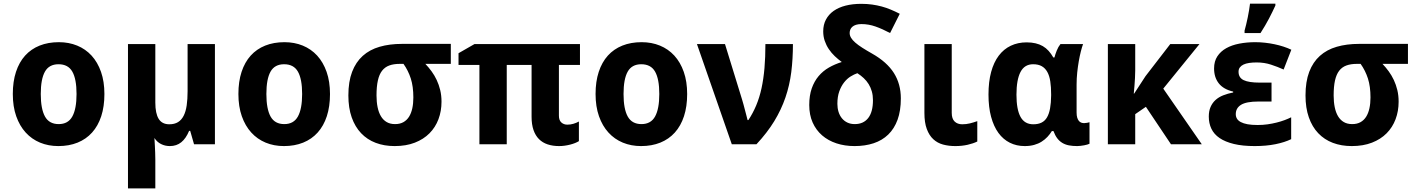

<svg xmlns="http://www.w3.org/2000/svg" viewBox="-20 -786 7710 1046"><path d="M202.1 -273.9Q202.1 -192.4 225.1 -151.1Q248 -109.9 299.8 -109.9Q351.1 -109.9 374 -151.4Q397 -192.9 397 -273.9Q397 -355.5 374 -395.8Q351.1 -436 298.8 -436Q247.6 -436 224.9 -395.8Q202.1 -355.5 202.1 -273.9ZM548.8 -273.9Q548.8 -205.6 531.5 -152.8Q514.2 -100.1 481.7 -64Q449.2 -27.8 402.6 -9Q356 9.8 297.9 9.8Q243.7 9.8 198.2 -9Q152.8 -27.8 119.9 -64Q86.9 -100.1 68.4 -152.8Q49.8 -205.6 49.8 -273.9Q49.8 -341.8 67.1 -394.5Q84.5 -447.3 116.9 -483.2Q149.4 -519 195.8 -537.6Q242.2 -556.2 300.8 -556.2Q355 -556.2 400.4 -537.6Q445.8 -519 478.8 -483.2Q511.7 -447.3 530.3 -394.5Q548.8 -341.8 548.8 -273.9Z M826.2 -227.1Q826.2 -168 844.5 -138.4Q862.8 -108.9 902.3 -108.9Q930.7 -108.9 949.7 -120.6Q968.8 -132.3 980.5 -155.3Q992.2 -178.2 997.1 -211.9Q1002 -245.6 1002 -289.1V-545.9H1150.9V0H1037.1L1016.1 -73.2H1010.3Q993.2 -31.7 967.5 -11Q941.9 9.8 905.3 9.8Q878.9 9.8 856.9 -1.5Q835 -12.7 821.3 -34.2Q822.3 -13.7 823.7 7.3Q824.7 25.4 825.4 45.9Q826.2 66.4 826.2 84V240.2H677.2V-545.9H826.2Z M1431.2 -273.9Q1431.2 -192.4 1454.1 -151.1Q1477.1 -109.9 1528.8 -109.9Q1580.1 -109.9 1603 -151.4Q1626 -192.9 1626 -273.9Q1626 -355.5 1603 -395.8Q1580.1 -436 1527.8 -436Q1476.6 -436 1453.9 -395.8Q1431.2 -355.5 1431.2 -273.9ZM1777.8 -273.9Q1777.8 -205.6 1760.5 -152.8Q1743.2 -100.1 1710.7 -64Q1678.2 -27.8 1631.6 -9Q1585 9.8 1526.9 9.8Q1472.7 9.8 1427.2 -9Q1381.8 -27.8 1348.9 -64Q1315.9 -100.1 1297.4 -152.8Q1278.8 -205.6 1278.8 -273.9Q1278.8 -341.8 1296.1 -394.5Q1313.5 -447.3 1345.9 -483.2Q1378.4 -519 1424.8 -537.6Q1471.2 -556.2 1529.8 -556.2Q1584 -556.2 1629.4 -537.6Q1674.8 -519 1707.8 -483.2Q1740.7 -447.3 1759.3 -394.5Q1777.8 -341.8 1777.8 -273.9Z M2385.3 -231.9Q2385.3 -180.7 2368.7 -136.5Q2352.1 -92.3 2319.8 -59.8Q2287.6 -27.3 2240 -8.8Q2192.4 9.8 2129.9 9.8Q2073.2 9.8 2026.9 -7.8Q1980.5 -25.4 1947.3 -60.3Q1914.1 -95.2 1896 -146.7Q1877.9 -198.2 1877.9 -266.1Q1877.9 -341.3 1898.2 -394.5Q1918.5 -447.8 1956.3 -481.7Q1994.1 -515.6 2048.1 -531.2Q2102.1 -546.9 2169.9 -546.9H2436V-438H2297.4Q2315.4 -418.9 2331.3 -397.2Q2347.2 -375.5 2359.1 -350.1Q2371.1 -324.7 2378.2 -295.4Q2385.3 -266.1 2385.3 -231.9ZM2031.2 -266.1Q2031.2 -231 2037.1 -202.1Q2043 -173.3 2055.2 -152.8Q2067.4 -132.3 2086.4 -121.1Q2105.5 -109.9 2132.3 -109.9Q2158.7 -109.9 2177.5 -120.4Q2196.3 -130.9 2208.3 -149.9Q2220.2 -168.9 2226.1 -195.6Q2231.9 -222.2 2231.9 -254.9Q2231.9 -314.9 2218 -358.2Q2204.1 -401.4 2178.2 -438H2157.2Q2124.5 -438 2100.6 -429.2Q2076.7 -420.4 2061.3 -400.4Q2045.9 -380.4 2038.6 -347.4Q2031.2 -314.5 2031.2 -266.1Z M3070.8 -106.9Q3087.9 -106.9 3103.8 -111.6Q3119.6 -116.2 3133.8 -124V-17.1Q3125 -11.7 3113 -6.8Q3101.1 -2 3086.7 1.7Q3072.3 5.4 3056.9 7.6Q3041.5 9.8 3025.9 9.8Q2991.2 9.8 2963.4 0.5Q2935.5 -8.8 2916.3 -28.1Q2897 -47.4 2886.5 -77.6Q2876 -107.9 2876 -149.9V-432.1H2740.7V0H2591.8V-432.1H2478V-496.1L2564.9 -545.9H3139.6V-432.1H3024.9V-155.8Q3024.9 -130.9 3038.1 -118.9Q3051.3 -106.9 3070.8 -106.9Z M3377 -273.9Q3377 -192.4 3399.9 -151.1Q3422.9 -109.9 3474.6 -109.9Q3525.9 -109.9 3548.8 -151.4Q3571.8 -192.9 3571.8 -273.9Q3571.8 -355.5 3548.8 -395.8Q3525.9 -436 3473.6 -436Q3422.4 -436 3399.7 -395.8Q3377 -355.5 3377 -273.9ZM3723.6 -273.9Q3723.6 -205.6 3706.3 -152.8Q3689 -100.1 3656.5 -64Q3624 -27.8 3577.4 -9Q3530.8 9.8 3472.7 9.8Q3418.5 9.8 3373 -9Q3327.6 -27.8 3294.7 -64Q3261.7 -100.1 3243.2 -152.8Q3224.6 -205.6 3224.6 -273.9Q3224.6 -341.8 3241.9 -394.5Q3259.3 -447.3 3291.7 -483.2Q3324.2 -519 3370.6 -537.6Q3417 -556.2 3475.6 -556.2Q3529.8 -556.2 3575.2 -537.6Q3620.6 -519 3653.6 -483.2Q3686.5 -447.3 3705.1 -394.5Q3723.6 -341.8 3723.6 -273.9Z M3776.9 -545.9H3929.7L4022.9 -243.2Q4026.4 -231.9 4030.5 -216.8Q4034.7 -201.7 4038.6 -186.3Q4042.5 -170.9 4046.4 -156.5Q4050.3 -142.1 4052.7 -131.8H4057.1Q4082 -169.4 4099.9 -212.2Q4117.7 -254.9 4128.7 -305.2Q4139.6 -355.5 4144.8 -415Q4149.9 -474.6 4149.9 -545.9H4299.8Q4299.8 -464.8 4290.8 -393.1Q4281.7 -321.3 4259 -254.9Q4236.3 -188.5 4198 -125.7Q4159.7 -63 4101.1 0H3966.8Z M4565.9 -448.2Q4545.9 -462.9 4527.6 -480.2Q4509.3 -497.6 4495.4 -518.3Q4481.4 -539.1 4473.1 -563.2Q4464.8 -587.4 4464.8 -615.2Q4464.8 -651.4 4479.7 -679.4Q4494.6 -707.5 4521.7 -726.6Q4548.8 -745.6 4586.9 -755.4Q4625 -765.1 4671.9 -765.1Q4703.6 -765.1 4731.2 -761.2Q4758.8 -757.3 4783.9 -750.5Q4809.1 -743.7 4833 -733.6Q4856.9 -723.6 4881.8 -710.9L4829.1 -606Q4788.1 -627.9 4750.2 -641.4Q4712.4 -654.8 4673.8 -654.8Q4655.8 -654.8 4643.6 -650.9Q4631.3 -647 4623.5 -640.1Q4615.7 -633.3 4612.3 -624.5Q4608.9 -615.7 4608.9 -606Q4608.9 -592.8 4616.5 -580.1Q4624 -567.4 4639.4 -554Q4654.8 -540.5 4677.7 -525.9Q4700.7 -511.2 4731 -494.1Q4812 -448.2 4849.9 -388.2Q4887.7 -328.1 4887.7 -250Q4887.7 -182.6 4869.9 -133.8Q4852.1 -85 4819.1 -53Q4786.1 -21 4739.5 -5.6Q4692.9 9.8 4635.7 9.8Q4582 9.8 4536.9 -5.1Q4491.7 -20 4458.7 -48.6Q4425.8 -77.1 4407.2 -118.7Q4388.7 -160.2 4388.7 -213.9Q4388.7 -265.6 4402.3 -304.4Q4416 -343.3 4439.7 -371.3Q4463.4 -399.4 4495.8 -418Q4528.3 -436.5 4565.9 -448.2ZM4735.8 -240.2Q4735.8 -266.1 4729.7 -287.8Q4723.6 -309.6 4712.4 -327.6Q4701.2 -345.7 4685.5 -360.4Q4669.9 -375 4650.9 -387.2Q4633.3 -381.3 4614 -369.4Q4594.7 -357.4 4578.9 -337.4Q4563 -317.4 4552.5 -288.6Q4542 -259.8 4542 -220.2Q4542 -196.8 4548.3 -176.5Q4554.7 -156.2 4566.9 -141.4Q4579.1 -126.5 4596.7 -118.2Q4614.3 -109.9 4636.7 -109.9Q4684.1 -109.9 4710 -143.1Q4735.8 -176.3 4735.8 -240.2Z M5165 -545.9V-170.9Q5165 -139.2 5180.7 -124Q5196.3 -108.9 5222.2 -108.9Q5244.1 -108.9 5263.9 -113.8Q5283.7 -118.7 5304.2 -126V-15.1Q5282.7 -4.4 5251.7 2.7Q5220.7 9.8 5184.1 9.8Q5148.4 9.8 5117.7 1.5Q5086.9 -6.8 5064.5 -27.6Q5042 -48.3 5029.1 -83.3Q5016.1 -118.2 5016.1 -170.9V-545.9Z M5609.4 -108.9Q5636.2 -108.9 5654.5 -118.2Q5672.9 -127.4 5684.1 -146.7Q5695.3 -166 5700.7 -195.6Q5706.1 -225.1 5706.5 -266.1V-272Q5706.5 -311.5 5701.9 -342.3Q5697.3 -373 5685.8 -393.8Q5674.3 -414.6 5655.5 -425.3Q5636.7 -436 5608.4 -436Q5561.5 -436 5539.6 -393.8Q5517.6 -351.6 5517.6 -270Q5517.6 -189.5 5539.8 -149.2Q5562 -108.9 5609.4 -108.9ZM5562.5 9.8Q5518.1 9.8 5481.7 -8.3Q5445.3 -26.4 5419.4 -61.8Q5393.6 -97.2 5379.4 -149.7Q5365.2 -202.1 5365.2 -271Q5365.2 -340.8 5379.6 -393.8Q5394 -446.8 5421.1 -482.7Q5448.2 -518.6 5486.8 -536.9Q5525.4 -555.2 5573.2 -555.2Q5600.1 -555.2 5621.8 -550Q5643.6 -544.9 5661.1 -534.7Q5678.7 -524.4 5692.6 -509Q5706.5 -493.7 5718.3 -473.1H5724.6Q5729 -490.2 5737.1 -510.5Q5745.1 -530.8 5757.3 -545.9H5880.4Q5874.5 -529.8 5868.4 -505.9Q5862.3 -481.9 5857.2 -452.9Q5852.1 -423.8 5848.6 -391.1Q5845.2 -358.4 5845.2 -325.2V-172.9Q5845.2 -156.2 5848.6 -145Q5852.1 -133.8 5857.7 -127.2Q5863.3 -120.6 5870.6 -117.9Q5877.9 -115.2 5886.2 -115.2Q5893.1 -115.2 5902.3 -116.9Q5911.6 -118.7 5915.5 -120.1V-2.9Q5911.6 -1 5903.8 1.5Q5896 3.9 5886.5 5.6Q5877 7.3 5866.9 8.5Q5856.9 9.8 5848.6 9.8Q5823.2 9.8 5803.2 5.9Q5783.2 2 5767.3 -7.6Q5751.5 -17.1 5739.7 -32.7Q5728 -48.3 5719.2 -71.8H5710.4Q5700.2 -55.2 5686.3 -40.3Q5672.4 -25.4 5654.5 -14.2Q5636.7 -2.9 5614 3.4Q5591.3 9.8 5562.5 9.8Z M6158.7 -275.9 6220.7 -371.1 6355.5 -545.9H6514.6L6317.4 -303.2L6527.3 0H6359.4L6222.7 -204.1L6164.6 -164.1V0H6015.6V-545.9H6164.6V-402.8Q6164.6 -383.3 6163.3 -361.1Q6162.1 -338.9 6160.6 -319.8Q6158.7 -297.4 6156.7 -275.9Z M6907.2 -335.9V-232.9H6836.4Q6770 -232.9 6741.2 -215.1Q6712.4 -197.3 6712.4 -164.1Q6712.4 -150.4 6718.8 -139.6Q6725.1 -128.9 6739.5 -121.1Q6753.9 -113.3 6776.6 -109.1Q6799.3 -105 6831.5 -105Q6859.4 -105 6885.3 -108.6Q6911.1 -112.3 6934.6 -118.2Q6958 -124 6978.3 -131.6Q6998.5 -139.2 7014.2 -147V-27.8Q6979 -10.7 6929 -0.5Q6878.9 9.8 6815.4 9.8Q6749.5 9.8 6702.1 -1.7Q6654.8 -13.2 6624.3 -33.9Q6593.8 -54.7 6579.6 -84.5Q6565.4 -114.3 6565.4 -150.9Q6565.4 -181.2 6575 -203.1Q6584.5 -225.1 6601.8 -241Q6619.1 -256.8 6643.8 -266.6Q6668.5 -276.4 6698.2 -282.2V-287.1Q6645.5 -299.3 6619.9 -331.8Q6594.2 -364.3 6594.2 -413.1Q6594.2 -452.1 6612.1 -479.2Q6629.9 -506.3 6660.4 -523.4Q6690.9 -540.5 6731.7 -548.3Q6772.5 -556.2 6818.4 -556.2Q6844.7 -556.2 6871.6 -553.2Q6898.4 -550.3 6923.8 -544.9Q6949.2 -539.6 6972.4 -532Q6995.6 -524.4 7015.1 -515.1L6973.1 -407.2Q6940.9 -421.9 6904.5 -433.8Q6868.2 -445.8 6826.2 -445.8Q6803.7 -445.8 6785.4 -443.1Q6767.1 -440.4 6754.4 -434.3Q6741.7 -428.2 6734.6 -418.7Q6727.5 -409.2 6727.5 -395Q6727.5 -362.8 6755.4 -349.4Q6783.2 -335.9 6843.3 -335.9ZM6760.3 -619.1Q6764.6 -633.8 6769 -652.6Q6773.4 -671.4 6777.6 -691.2Q6781.7 -710.9 6784.9 -730.5Q6788.1 -750 6790 -766.1H6928.2V-755.9Q6913.1 -722.7 6893.1 -684.3Q6873 -646 6847.2 -606H6760.3Z M7599.6 -231.9Q7599.6 -180.7 7583 -136.5Q7566.4 -92.3 7534.2 -59.8Q7502 -27.3 7454.3 -8.8Q7406.7 9.8 7344.2 9.8Q7287.6 9.8 7241.2 -7.8Q7194.8 -25.4 7161.6 -60.3Q7128.4 -95.2 7110.4 -146.7Q7092.3 -198.2 7092.3 -266.1Q7092.3 -341.3 7112.5 -394.5Q7132.8 -447.8 7170.7 -481.7Q7208.5 -515.6 7262.5 -531.2Q7316.4 -546.9 7384.3 -546.9H7650.4V-438H7511.7Q7529.8 -418.9 7545.7 -397.2Q7561.5 -375.5 7573.5 -350.1Q7585.4 -324.7 7592.5 -295.4Q7599.6 -266.1 7599.6 -231.9ZM7245.6 -266.1Q7245.6 -231 7251.5 -202.1Q7257.3 -173.3 7269.5 -152.8Q7281.7 -132.3 7300.8 -121.1Q7319.8 -109.9 7346.7 -109.9Q7373 -109.9 7391.8 -120.4Q7410.6 -130.9 7422.6 -149.9Q7434.6 -168.9 7440.4 -195.6Q7446.3 -222.2 7446.3 -254.9Q7446.3 -314.9 7432.4 -358.2Q7418.5 -401.4 7392.6 -438H7371.6Q7338.9 -438 7314.9 -429.2Q7291 -420.4 7275.6 -400.4Q7260.3 -380.4 7252.9 -347.4Q7245.6 -314.5 7245.6 -266.1Z"/></svg>

Font: Droid Sans
Style: Bold
Weight: 700
Foundry: Ascender Corporation
Version: Version 1.00 build 112